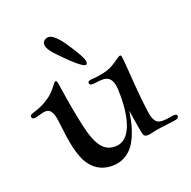

<svg xmlns="http://www.w3.org/2000/svg" viewBox="-132 -904 1008 1014"><g transform="rotate(-20 372.0 -397.0)"><path d="M201.2 -543Q204.1 -543 206.5 -538.6Q209 -534.2 211.9 -516.1Q218.8 -475.1 223.6 -441.9Q228.5 -408.7 233.9 -380.9Q245.6 -316.9 257.1 -266.6Q268.6 -216.3 284.2 -181.6Q299.8 -147 322.5 -128.9Q345.2 -110.8 379.9 -110.8Q404.8 -110.8 423.3 -122.3Q441.9 -133.8 454.8 -153.1Q467.8 -172.4 476.1 -197.3Q484.4 -222.2 489 -248.8Q493.7 -275.4 495.4 -302Q497.1 -328.6 497.1 -351.1Q497.1 -372.1 496.1 -392.6Q495.1 -413.1 489.3 -429.4Q483.4 -445.8 470.9 -455.8Q458.5 -465.8 435.1 -465.8Q420.9 -465.8 406.2 -463.4Q391.6 -460.9 377.9 -460.9Q371.1 -460.9 366.5 -463.9Q361.8 -466.8 361.8 -473.1Q361.8 -480.5 367.2 -483.2Q372.6 -485.8 380.9 -486.8Q389.6 -487.3 401.4 -488.3Q413.1 -489.3 427 -491.5Q440.9 -493.7 456.5 -497.3Q472.2 -501 488.8 -507.8Q502.4 -513.7 514.9 -521.5Q527.3 -529.3 537.4 -536.4Q547.4 -543.5 554.9 -548.3Q562.5 -553.2 566.9 -553.2Q572.3 -553.2 574 -544.7Q575.7 -536.1 577.1 -521Q579.1 -500.5 581.3 -467.3Q583.5 -434.1 586.7 -394Q589.8 -354 594 -310.3Q598.1 -266.6 604 -224.1Q606.9 -201.7 612.3 -187.7Q617.7 -173.8 625 -166Q632.3 -158.2 641.4 -155.5Q650.4 -152.8 661.1 -152.8Q683.1 -152.8 701.4 -156.5Q719.7 -160.2 729 -160.2Q738.3 -160.2 741.2 -156.7Q744.1 -153.3 744.1 -148.9Q744.1 -144.5 741.2 -140.4Q738.3 -136.2 729 -133.8Q715.3 -130.9 691.4 -128.2Q667.5 -125.5 634.8 -121.1Q608.4 -117.2 589.6 -112.5Q570.8 -107.9 560.1 -107.9Q549.3 -107.9 543.7 -112.8Q538.1 -117.7 535.2 -131.8Q532.2 -146 529.3 -162.8Q526.4 -179.7 523.7 -196.8Q521 -213.9 518.3 -231Q515.6 -248 513.2 -263.2Q509.3 -236.8 503.4 -208.5Q497.6 -180.2 488 -153.1Q478.5 -126 465.1 -101.8Q451.7 -77.6 432.6 -59.6Q413.6 -41.5 388.4 -30.8Q363.3 -20 331.1 -20Q278.3 -20 241 -48.1Q203.6 -76.2 184.1 -127.9Q172.9 -156.2 166 -188Q159.2 -219.7 154.8 -250Q150.4 -280.3 147.7 -306.4Q145 -332.5 142.1 -350.1Q139.2 -368.2 134.5 -380.1Q129.9 -392.1 124 -398.9Q118.2 -405.8 111.1 -408.4Q104 -411.1 96.2 -411.1Q88.4 -411.1 79.3 -408.9Q70.3 -406.7 61.3 -404.1Q52.2 -401.4 43.9 -399.2Q35.6 -397 28.8 -397Q24.4 -397 19.8 -399.7Q15.1 -402.3 15.1 -410.2Q15.1 -418.9 22.9 -422.1Q30.8 -425.3 43 -429.2Q58.1 -433.6 78.9 -442.4Q99.6 -451.2 123 -466.8Q142.6 -480 155.5 -493.4Q168.5 -506.8 177 -517.8Q185.5 -528.8 191.2 -535.9Q196.8 -543 201.2 -543ZM245.1 -774.4Q254.4 -774.4 264.9 -768.1Q275.4 -761.7 286.4 -750.7Q297.4 -739.7 308.6 -725.3Q319.8 -710.9 330.1 -694.8Q341.8 -677.2 352.5 -660.4Q363.3 -643.6 371.3 -628.9Q379.4 -614.3 384.3 -602.3Q389.2 -590.3 389.2 -581.5Q389.2 -576.2 386.7 -572.3Q384.3 -568.4 378.9 -568.4Q373 -568.4 362.1 -575.4Q351.1 -582.5 337.2 -594Q323.2 -605.5 307.6 -620.1Q292 -634.8 277.3 -650.4Q265.6 -662.1 253.7 -674.3Q241.7 -686.5 232.2 -698.5Q222.7 -710.4 216.8 -721.7Q210.9 -732.9 210.9 -742.7Q210.9 -759.3 221.7 -766.8Q232.4 -774.4 245.1 -774.4Z"/></g></svg>

Font: Henny Penny
Style: Regular
Weight: 400
Version: Version 1.001